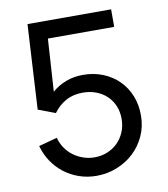

<svg xmlns="http://www.w3.org/2000/svg" viewBox="-82 -790 765 874"><g transform="rotate(-10 300.0 -352.5)"><path d="M294.5 15Q252.5 15 214.8 2Q177 -11 146.2 -34.5Q115.5 -58 93.2 -91Q71 -124 60 -164L145.5 -187Q152.5 -160.5 167.2 -138.8Q182 -117 202.8 -101.8Q223.5 -86.5 248.5 -78Q273.5 -69.5 300.5 -69.5Q331.5 -69.5 358.8 -80.5Q386 -91.5 406.5 -111.5Q427 -131.5 439 -159.5Q451 -187.5 451 -221.5Q451 -254.5 439.5 -281.5Q428 -308.5 407.5 -328Q387 -347.5 358.8 -358.2Q330.5 -369 297 -369Q252 -369 218.5 -350.2Q185 -331.5 161 -298.5L82 -328.5L104 -720H490.5V-639H184L168.5 -396Q195.5 -420 232 -434.2Q268.5 -448.5 311.5 -448.5Q362 -448.5 404 -431.5Q446 -414.5 476.5 -384.2Q507 -354 523.8 -312.5Q540.5 -271 540.5 -222Q540.5 -170.5 520.8 -127Q501 -83.5 467.2 -52Q433.5 -20.5 388.8 -2.8Q344 15 294.5 15Z"/></g></svg>

Font: Cns Manrope Med
Style: Regular
Weight: 500
Designer: Mikhail Sharanda
Foundry: Mikhail Sharanda
Version: Version 4.504